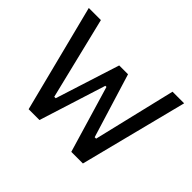

<svg xmlns="http://www.w3.org/2000/svg" viewBox="-117 -680 853 853"><g transform="rotate(45 310.0 -253.5)"><path d="M10.5 -507 139.5 0H207.5L307 -314.5H314L407.5 0H480.5L609.5 -507H536.5L444 -119.5H435L342 -422H286.5L190 -119.5H181L86.5 -507Z"/></g></svg>

Font: Monaspace Neon Light
Style: Regular
Weight: 300
Designer: Riley Cran & the Lettermatic Team
Foundry: Lettermatic
Version: Version 1.200 (Monaspace Neon)